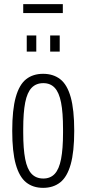

<svg xmlns="http://www.w3.org/2000/svg" viewBox="-20 -894 416 926"><path d="M188 12Q139 12 106 -14.5Q73 -41 56 -101.5Q39 -162 39 -263Q39 -365 56 -425.5Q73 -486 106 -512Q139 -538 188 -538Q237 -538 270.5 -512Q304 -486 321 -425.5Q338 -365 338 -263Q338 -162 321 -101.5Q304 -41 270.5 -14.5Q237 12 188 12ZM189 -33Q223 -33 244 -55.5Q265 -78 274.5 -127Q284 -176 284 -254V-272Q284 -351 274.5 -399.5Q265 -448 244 -470.5Q223 -493 189 -493Q154 -493 132.5 -470.5Q111 -448 101.5 -399.5Q92 -351 92 -272V-254Q92 -176 101.5 -127Q111 -78 132.5 -55.5Q154 -33 189 -33ZM109 -645V-723H155V-645ZM222 -645V-723H268V-645ZM92 -831V-874H283V-831Z"/></svg>

Font: Archivo ExtraCondensed ExtraLight
Style: Regular
Weight: 250
Width: 2
Designer: Hector Gatti
Foundry: Omnibus-Type
Version: Version 2.001